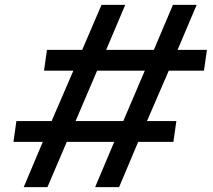

<svg xmlns="http://www.w3.org/2000/svg" viewBox="-20 -765 872 785"><path d="M77 0 155 -185H35L47 -270H191L280 -476H160L172 -561H316L395 -745H492L414 -561H609L687 -745H784L706 -561H826L814 -476H670L581 -270H701L689 -185H545L467 0H369L447 -185H253L174 0ZM289 -270H484L572 -476H377Z"/></svg>

Font: Plus Jakarta Sans Medium
Style: Italic
Weight: 500
Italic angle: -8°
Designer: Gumpita Rahayu
Foundry: Tokotype
Version: Version 2.071; ttfautohint (v1.8.4.7-5d5b);gftools[0.9.29]